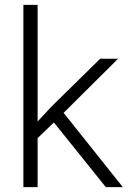

<svg xmlns="http://www.w3.org/2000/svg" viewBox="-20 -770 530 790"><path d="M201.7 -266.1 134.8 -201.7V0H76.2V-750H134.8V-270L189.9 -329.6L392.1 -528.3H465.8L241.7 -305.7L485.4 0H415.5Z"/></svg>

Font: RobotoInd Light
Style: Regular
Weight: 300
Designer: Google
Version: Version 2.001151; 2014